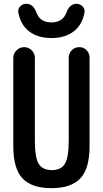

<svg xmlns="http://www.w3.org/2000/svg" viewBox="-20 -978 540 1008"><path d="M329.1 -913.1Q345.7 -958 381.8 -958Q400.4 -958 413.6 -944.3Q426.8 -930.7 423.8 -913.1Q412.1 -847.7 366.7 -813Q321.3 -778.3 250 -778.3Q178.7 -778.3 133.3 -813Q87.9 -847.7 76.2 -913.1Q73.2 -930.7 85.9 -944.3Q98.6 -958 118.2 -958Q154.3 -958 170.9 -913.1Q189.5 -860.4 250 -860.4Q310.5 -860.4 329.1 -913.1ZM49.8 -210V-673.8Q49.8 -697.3 66.9 -713.9Q84 -730.5 106.9 -730.5Q129.9 -730.5 146.5 -713.9Q163.1 -697.3 163.1 -673.8V-240.2Q163.1 -149.4 183.6 -117.2Q204.1 -85 252 -85Q299.8 -85 320.3 -117.2Q340.8 -149.4 340.8 -240.2V-675.8Q340.8 -698.2 356.9 -714.4Q373 -730.5 396.5 -730.5Q418.9 -730.5 434.6 -714.4Q450.2 -698.2 450.2 -675.8V-210Q450.2 -92.8 401.9 -41.5Q353.5 9.8 250 9.8Q146.5 9.8 98.1 -41.5Q49.8 -92.8 49.8 -210Z"/></svg>

Font: Rounded-X Mgen+ 1m medium
Style: Regular
Weight: 500
Designer: [Source Han Sans]
Ryoko NISHIZUKA  (kana & ideographs); Paul D. Hunt (Latin, Greek & Cyrillic); Wenlong ZHANG  (bopomofo
Version: Version 1.059.20150602